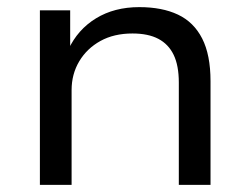

<svg xmlns="http://www.w3.org/2000/svg" viewBox="-20 -519 701 539"><path d="M92 0V-490H177V-380H172Q198 -436 249.5 -467.5Q301 -499 371 -499Q435 -499 479.5 -478Q524 -457 547.5 -411Q571 -365 571 -291V0H482V-287Q482 -335 467.5 -365Q453 -395 424.5 -410Q396 -425 352 -425Q300 -425 262 -404Q224 -383 202.5 -347Q181 -311 181 -266V0Z"/></svg>

Font: Nunito Sans 10pt SemiExpanded
Style: Regular
Weight: 400
Width: 6
Designer: Vernon Adams
Foundry: Vernon Adams
Version: Version 3.101;gftools[0.9.27]